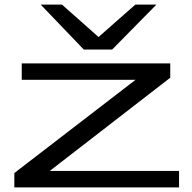

<svg xmlns="http://www.w3.org/2000/svg" viewBox="-20 -810 832 830"><path d="M42 0V-62L566 -465H74V-536H716V-474L195 -71H754V0ZM656 -790 465 -596H342L156 -790H248L406 -650L565 -790Z"/></svg>

Font: Georama ExtraExtended
Style: Regular
Weight: 400
Width: 8
Designer: Jean-Baptiste Levee
Foundry: Production Type
Version: Version 1.000